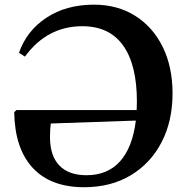

<svg xmlns="http://www.w3.org/2000/svg" viewBox="-20 -793 812 824"><path d="M341 10.5Q197.5 10.5 120.5 -72.5Q43.5 -155.5 41 -311.5L50.5 -320.5H566.5Q567.5 -338 567.5 -357Q567.5 -515.5 508.2 -598Q449 -680.5 333.5 -680.5Q182 -680.5 87 -550L61.5 -566.5Q94 -660.5 179 -716.8Q264 -773 383.5 -773Q484 -773 560 -725.2Q636 -677.5 678.2 -591.8Q720.5 -506 720.5 -392.5Q720.5 -272.5 673 -181.8Q625.5 -91 540.2 -40.2Q455 10.5 341 10.5ZM194.5 -205Q194.5 -125 234.5 -83Q274.5 -41 351.5 -41Q442 -41 495.5 -101Q549 -161 563 -275.5L198 -263Q196.5 -252.5 195.5 -238Q194.5 -223.5 194.5 -205Z"/></svg>

Font: Libre Caslon Text Medium
Style: Regular
Weight: 500
Designer: Pablo Impallari, Rodrigo Fuenzalida, Katja Schimmel
Foundry: Pablo Impallari, Rodrigo Fuenzalida
Version: Version 2.000